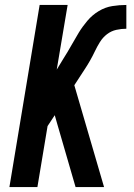

<svg xmlns="http://www.w3.org/2000/svg" viewBox="-20 -755 540 775"><path d="M18 0 140 -735H253L209 -474L237 -520Q253 -545 267.5 -571Q282 -597 297.5 -622.5Q313 -648 333 -671.5Q353 -695 379 -710.5Q405 -726 433.5 -730.5Q462 -735 490 -735V-639Q470 -639 449.5 -634.5Q429 -630 412 -617Q395 -604 383.5 -585.5Q372 -567 363 -548Q354 -529 343.5 -510.5Q333 -492 321 -474L280 -411L400 0H285L211 -255L201 -290L172 -246L131 0Z"/></svg>

Font: Iosevka SS04 Oblique
Style: Bold
Weight: 700
Italic angle: -9°
Monospace: yes
Designer: Belleve Invis
Foundry: Belleve Invis
Version: Version 19.0.0; ttfautohint (v1.8.4)